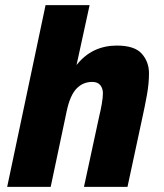

<svg xmlns="http://www.w3.org/2000/svg" viewBox="-20 -730 640 750"><path d="M8 0 158 -710H330L279 -476Q310 -515 349.5 -533.5Q389 -552 436 -552Q506 -552 534 -520Q562 -488 562 -444Q562 -404 554 -359.5Q546 -315 536 -270L478 0H308L368 -278Q373 -298 377.5 -323.5Q382 -349 382 -366Q382 -384 372 -397Q362 -410 340 -410Q304 -410 279 -384Q254 -358 241 -298L178 0Z"/></svg>

Font: Geist Mono Black
Style: Italic
Weight: 900
Italic angle: -12°
Monospace: yes
Designer: Basement.studio, Andrés Briganti, Mateo Zaragoza
Foundry: Basement.studio, Vercel, Andrés Briganti, Guido Ferreyra, Mateo Zaragoza
Version: Version 1.500; ttfautohint (v1.8.4.7-5d5b)